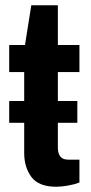

<svg xmlns="http://www.w3.org/2000/svg" viewBox="-20 -698 345 730"><path d="M194 12Q127 12 99.5 -25Q72 -62 72 -116V-231H15V-314H72V-424H15V-527H75L99 -678H200V-527H282V-424H200V-314H274V-231H200V-137Q200 -91 239 -91H282V-4Q264 3 239 7.5Q214 12 194 12Z"/></svg>

Font: Archivo SemiCondensed
Style: Bold
Weight: 680
Width: 4
Designer: Hector Gatti
Foundry: Omnibus-Type
Version: Version 2.001; ttfautohint (v1.8.3)